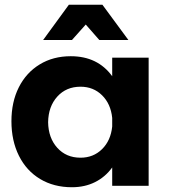

<svg xmlns="http://www.w3.org/2000/svg" viewBox="-20 -780 719 806"><path d="M519 -612H397L340 -677L282 -612H161L269 -760H410ZM604 -538V0H451V-77Q422 -37 379 -15.5Q336 6 282 6Q206 6 148.5 -28.5Q91 -63 59.5 -126Q28 -189 28 -271Q28 -352 59 -413.5Q90 -475 146.5 -509.5Q203 -544 277 -544Q390 -544 451 -460V-538ZM451 -249V-285Q445 -344 408.5 -380Q372 -416 318 -416Q258 -416 220.5 -374.5Q183 -333 182 -267Q183 -201 220.5 -159.5Q258 -118 318 -118Q372 -118 408.5 -154Q445 -190 451 -249Z"/></svg>

Font: TypoPRO Montserrat Alternates
Style: Regular
Weight: 600
Designer: Julieta Ulanovsky
Foundry: Julieta Ulanovsky
Version: Version 6.001